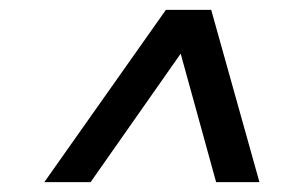

<svg xmlns="http://www.w3.org/2000/svg" viewBox="-20 -720 579 390"><path d="M70 -350 317 -700H409L507 -350H419L347 -611L164 -350Z"/></svg>

Font: Red Hat Text Medium
Style: Italic
Weight: 500
Italic angle: -12°
Designer: Pentagram / MCKL
Foundry: Pentagram / MCKL
Version: Version 1.003; Red Hat Text Medium Italic